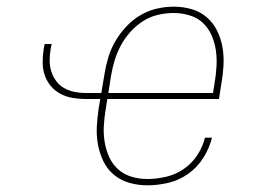

<svg xmlns="http://www.w3.org/2000/svg" viewBox="-20 -548 790 576"><path d="M422 8Q394 8 368 0.5Q342 -7 322 -23.5Q302 -40 290.5 -63.5Q279 -87 274 -113.5Q269 -140 270.5 -168Q272 -196 276 -223L281 -251H236Q216 -251 196.5 -254.5Q177 -258 160.5 -267Q144 -276 132 -290.5Q120 -305 114 -323Q108 -341 108 -361Q108 -381 111 -401L114 -416H135L132 -401Q129 -383 129 -366Q129 -349 134 -333.5Q139 -318 148.5 -305Q158 -292 172 -284Q186 -276 202.5 -272.5Q219 -269 236 -269H284L293 -323Q297 -349 304.5 -374.5Q312 -400 325.5 -423.5Q339 -447 358 -467.5Q377 -488 400.5 -502Q424 -516 450 -522Q476 -528 502 -528Q529 -528 555 -520.5Q581 -513 600.5 -496Q620 -479 631.5 -455.5Q643 -432 647.5 -406Q652 -380 650.5 -352Q649 -324 644 -297L637 -251H302L297 -220Q293 -196 291.5 -171Q290 -146 294 -122Q298 -98 307.5 -77Q317 -56 334 -40.5Q351 -25 374 -18Q397 -11 422 -11Q449 -11 477.5 -17.5Q506 -24 530.5 -40.5Q555 -57 571.5 -82Q588 -107 595 -135H616Q608 -103 590 -74.5Q572 -46 544.5 -26.5Q517 -7 485 0.5Q453 8 422 8ZM619 -269 624 -300Q628 -324 629.5 -349Q631 -374 627.5 -397.5Q624 -421 614.5 -442.5Q605 -464 588.5 -479.5Q572 -495 548.5 -502Q525 -509 501 -509Q478 -509 454 -503.5Q430 -498 409 -484.5Q388 -471 371 -452Q354 -433 342.5 -411.5Q331 -390 324 -367Q317 -344 313 -320L305 -269Z"/></svg>

Font: Iosevka Etoile Thin Oblique
Style: Regular
Weight: 100
Italic angle: -9°
Designer: Belleve Invis
Foundry: Belleve Invis
Version: Version 15.5.2; ttfautohint (v1.8.4)